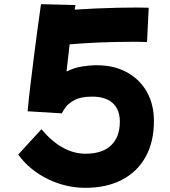

<svg xmlns="http://www.w3.org/2000/svg" viewBox="-20 -820 814 918"><path d="M276 -278 112 -288Q117 -344 125 -409.5Q133 -475 141.5 -543.5Q150 -612 159 -678Q168 -744 176 -800L341 -796Q339 -786 337 -774Q385 -777 439 -779.5Q493 -782 544 -783Q595 -784 633 -784Q652 -784 667 -783.5Q682 -783 691 -783L683 -619Q664 -620 644 -620Q624 -620 601 -620Q533 -620 458 -617Q383 -614 313 -608Q309 -576 305.5 -543Q302 -510 298 -478Q334 -496 371.5 -502Q409 -508 443 -508Q525 -508 586.5 -474.5Q648 -441 682 -381Q716 -321 716 -241Q716 -142 676.5 -70.5Q637 1 563.5 39.5Q490 78 388 78Q294 78 207.5 35.5Q121 -7 67 -81L178 -202Q277 -85 389 -85Q469 -85 511 -125Q553 -165 553 -238Q553 -296 519 -327Q485 -358 421 -358Q367 -358 337 -342Q307 -326 293.5 -307Q280 -288 276 -278Z"/></svg>

Font: Mochiy Pop P One
Style: Regular
Weight: 400
Designer: FONTDASU
Foundry: FONTDASU / Google Inc. / Adobe
Version: Version 2.000